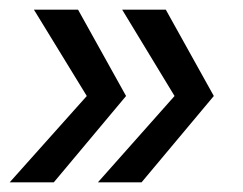

<svg xmlns="http://www.w3.org/2000/svg" viewBox="-25 -447 501 396"><path d="M317 -427H227L335 -249L177 -71H267L416 -249ZM136 -427H45L154 -249L-5 -71H86L235 -249Z"/></svg>

Font: Cantarell
Style: Oblique
Weight: 400
Italic angle: -8°
Designer: Dave Crossland
Version: Version 0.024